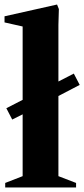

<svg xmlns="http://www.w3.org/2000/svg" viewBox="-25 -828 372 848"><path d="M-2 0V-20L75 -50V-323L29 -300L3 -350L75 -387V-711L-5 -729V-756L227 -808L235 -788L233 -718V-468L301 -503L327 -453L233 -404V-50L311 -20V0Z"/></svg>

Font: Wittgenstein Extrabold
Style: Regular
Weight: 800
Designer: Jörg Drees
Foundry: Jörg Drees
Version: Version 1.303; ttfautohint (v1.8.4.7-5d5b)